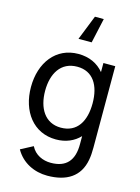

<svg xmlns="http://www.w3.org/2000/svg" viewBox="-153 -898 905 1237"><g transform="rotate(15 300.0 -279.5)"><path d="M321 -814 255.5 -649H343.5L380 -814ZM451 -479.5C411.5 -527 355 -555 281.5 -555C131.5 -555 40 -432.5 40 -270.5C40 -108.5 131 15 282 15C348.5 15 402 -9 440.5 -49.5V2.5C441.5 112.5 392 169 289 169C236.5 169 183 146.5 156.5 93.5L75 136.5C120 217 203.5 255 288.5 255C417.5 255 502.5 201.5 523.5 86.5C528.5 60 530 33.5 530 3.5V-540H451ZM293 -66.5C186.5 -66.5 134.5 -155.5 134.5 -270.5C134.5 -384.5 185.5 -473.5 295.5 -473.5C401 -473.5 451 -390 451 -270.5C451 -152 402 -66.5 293 -66.5Z"/></g></svg>

Font: Hauora Medium
Style: Regular
Weight: 500
Designer: Wayne Shih
Foundry: WCYS
Version: Version 1.001;hotconv 1.0.109;makeotfexe 2.5.65596